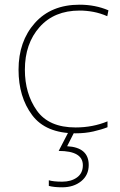

<svg xmlns="http://www.w3.org/2000/svg" viewBox="-20 -558 512 818"><path d="M302 10Q343 10 378 2Q413 -6 438 -16V-41Q375 -15 302 -15Q188 -15 137 -87Q86 -159 86 -261Q86 -372 148.5 -442.5Q211 -513 319 -513Q348 -513 377.5 -507.5Q407 -502 437 -489L442 -514Q386 -538 319 -538Q198 -538 128.5 -460Q59 -382 59 -261Q59 -145 117 -67.5Q175 10 302 10ZM358 145Q358 70 266 65L299 0H274L230 85Q333 85 333 146Q333 180 308 198Q283 216 245 216Q208 216 188 210V234Q210 240 245 240Q294 240 326 214Q358 188 358 145Z"/></svg>

Font: Noto Sans UI Thin
Style: Regular
Weight: 250
Designer: Monotype Design Team
Foundry: Monotype Imaging Inc.
Version: Version 1.901